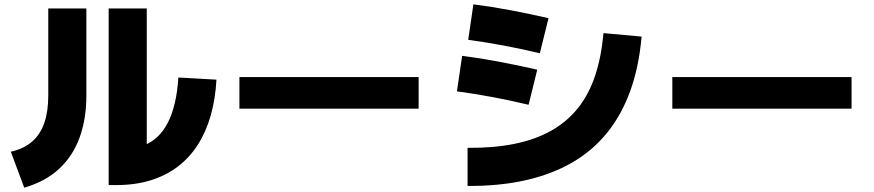

<svg xmlns="http://www.w3.org/2000/svg" viewBox="-20 -809 4040 887"><path d="M92 58 30 -108Q91 -122 129 -155.5Q167 -189 185 -242Q203 -295 203 -367V-770H379V-367Q379 -259 347.5 -173Q316 -87 252.5 -28.5Q189 30 92 58ZM804 -451 980 -441Q975 -351 953.5 -275.5Q932 -200 894 -140.5Q856 -81 801.5 -39.5Q747 2 676 24Q605 46 517 46H482V-770H658V-75L567 -124Q609 -124 644.5 -137.5Q680 -151 708 -177.5Q736 -204 756 -243.5Q776 -283 788 -335Q800 -387 804 -451Z M1914 -453V-307H1086V-453Z M2140 50V-126Q2261 -125 2357 -144.5Q2453 -164 2526 -205Q2599 -246 2649.5 -309Q2700 -372 2729 -458.5Q2758 -545 2768 -656L2944 -640Q2932 -501 2892 -390Q2852 -279 2785 -196Q2718 -113 2624 -58.5Q2530 -4 2409 23.5Q2288 51 2140 50ZM2514 -725 2474 -563Q2390 -583 2307.5 -598.5Q2225 -614 2143 -625L2167 -789Q2253 -778 2340 -761.5Q2427 -745 2514 -725ZM2462 -487 2422 -325Q2338 -345 2255.5 -360.5Q2173 -376 2091 -387L2115 -551Q2201 -540 2288 -523.5Q2375 -507 2462 -487Z M3914 -453V-307H3086V-453Z"/></svg>

Font: Murecho Thin Black
Style: Regular
Weight: 900
Version: Version 1.010